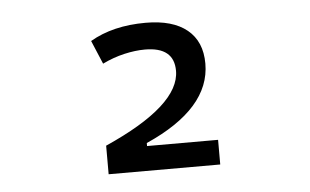

<svg xmlns="http://www.w3.org/2000/svg" viewBox="-34 -750 654 405"><g transform="rotate(-5 293.0 -547.0)"><path d="M181.2 -391.6V-452.1Q341.8 -523.4 341.8 -596.7Q341.8 -647 280.3 -647Q259.8 -647 236.3 -641.6Q212.9 -636.2 189.9 -625L168.9 -674.8Q217.3 -703.1 286.6 -703.1Q343.8 -703.1 374.3 -678.2Q404.8 -653.3 404.8 -606.4Q404.8 -511.2 267.1 -450.2V-443.8H417.5V-391.6Z"/></g></svg>

Font: Cascadia Mono PL Light
Style: Regular
Weight: 300
Monospace: yes
Designer: Aaron Bell
Foundry: Saja Typeworks
Version: Version 2404.023; ttfautohint (v1.8.4)